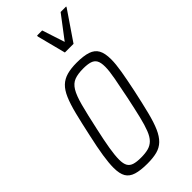

<svg xmlns="http://www.w3.org/2000/svg" viewBox="-233 -772 831 831"><g transform="rotate(-45 182.5 -357.0)"><path d="M133 8Q91 8 65 0Q39 -8 27.5 -27.5Q16 -47 16 -83Q16 -112 22.5 -154Q29 -196 42 -254Q56 -319 67.5 -365Q79 -411 92 -441Q105 -471 122.5 -487.5Q140 -504 165 -511Q190 -518 225 -518Q267 -518 292.5 -509.5Q318 -501 329.5 -480.5Q341 -460 341 -422Q341 -394 334 -352.5Q327 -311 315 -254Q301 -189 289.5 -143.5Q278 -98 265 -68.5Q252 -39 234.5 -22Q217 -5 192.5 1.5Q168 8 133 8ZM131 -30Q158 -30 176.5 -35Q195 -40 208.5 -53.5Q222 -67 232 -92.5Q242 -118 251.5 -157.5Q261 -197 273 -254Q285 -313 292.5 -353Q300 -393 300 -418Q300 -444 292.5 -457Q285 -470 269 -475Q253 -480 227 -480Q194 -480 173 -472Q152 -464 138 -441Q124 -418 112 -373Q100 -328 84 -254Q71 -196 64.5 -156.5Q58 -117 58 -91Q58 -66 65.5 -53Q73 -40 89 -35Q105 -30 131 -30ZM220 -585 186 -717 187 -722H218L252 -618L331 -722H365L363 -717L273 -585Z"/></g></svg>

Font: Saira ExtraCondensed ExtraLight
Style: Italic
Weight: 250
Width: 2
Italic angle: -12°
Designer: Hector Gatti with collaboration of the Omnibus-Type team
Foundry: Omnibus-Type
Version: Version 1.101